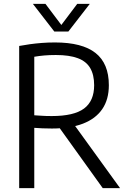

<svg xmlns="http://www.w3.org/2000/svg" viewBox="-20 -966 657 986"><path d="M78.5 0V-730Q105 -735 134 -739Q163 -743 194.8 -745.5Q226.5 -748 262.5 -748Q402 -748 470.5 -694Q539 -640 539 -528.5Q539 -455 505.2 -405.8Q471.5 -356.5 406.5 -331.2Q341.5 -306 246.5 -306Q218 -306 197.2 -307Q176.5 -308 156 -309.5V0ZM507.5 0 258.5 -347H345.5L596.5 0ZM245.5 -370Q360 -370 411.8 -408.8Q463.5 -447.5 463.5 -528.5Q463.5 -582 443.2 -616.5Q423 -651 379.5 -667.2Q336 -683.5 267 -683.5Q233.5 -683.5 207.8 -681.2Q182 -679 156 -674.5V-374Q173 -373 186.8 -372Q200.5 -371 214.5 -370.5Q228.5 -370 245.5 -370ZM259 -804 149 -946H213.5L302 -828.5H288L376.5 -946H441L331 -804Z"/></svg>

Font: Encode Sans SemiCondensed
Style: Regular
Weight: 400
Width: 4
Designer: Multiple Designers
Foundry: Impallari Type
Version: Version 3.002